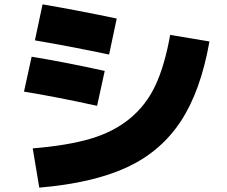

<svg xmlns="http://www.w3.org/2000/svg" viewBox="-20 -810 1040 880"><path d="M760 -650 940 -620Q900 -393 808.5 -254Q717 -115 561.5 -43Q406 29 160 50L130 -130Q289 -143 394.5 -174Q500 -205 575 -266.5Q650 -328 692.5 -419Q735 -510 760 -650ZM90 -390 125 -550Q268 -527 460 -485L425 -325Q233 -367 90 -390ZM480 -560Q299 -598 140 -625L175 -790Q334 -763 515 -725Z"/></svg>

Font: Mplus 1p Black
Style: Regular
Weight: 900
Version: Version 1.061